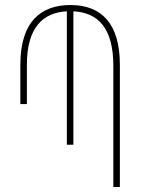

<svg xmlns="http://www.w3.org/2000/svg" viewBox="-20 -744 575 764"><path d="M246 -168H272V-699C373 -694 431 -629 431 -482V0H457V-486C457 -648 386 -724 260 -724C147 -724 61 -662 61 -487V-330H87V-486C87 -635 151 -694 246 -699Z"/></svg>

Font: Noto Sans Armenian Condensed Thin
Style: Regular
Weight: 100
Width: 3
Designer: Monotype Design Team
Foundry: Monotype Imaging Inc.
Version: Version 2.008